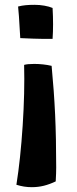

<svg xmlns="http://www.w3.org/2000/svg" viewBox="-20 -584 320 796"><path d="M124 -564Q144 -564 164 -560.5Q184 -557 198 -551Q200 -515 200 -483.5Q200 -452 198 -423Q174 -423 151.5 -423Q129 -423 64 -426Q60 -496 58.5 -516.5Q57 -537 55 -557Q71 -561 86.5 -562.5Q102 -564 124 -564ZM194 -311Q204 -206 208.5 -109Q213 -12 213 110Q213 121 212.5 135.5Q212 150 211 168Q186 180 162 186Q138 192 112 192Q95 192 79.5 189.5Q64 187 48 182Q65 75 74 -63Q83 -201 80 -315Q87 -317 97 -318Q107 -319 122 -319Q140 -319 158.5 -317Q177 -315 194 -311Z"/></svg>

Font: Atma SemiBold
Style: Regular
Weight: 600
Designer: Gregori Vincens, Jeremie Hornus, Riccardo Olocco, Yoann Minet.
Foundry: black foundry
Version: Version 1.102;PS 1.100;hotconv 1.0.86;makeotf.lib2.5.63406